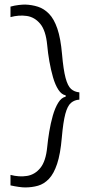

<svg xmlns="http://www.w3.org/2000/svg" viewBox="-20 -705 380 842"><path d="M328 -268Q307 -267 291.5 -254Q276 -241 266.5 -205.5Q257 -170 251 -101Q245 -30 230.5 13.5Q216 57 194.5 79.5Q173 102 146.5 109.5Q120 117 90 117Q79 117 61.5 114.5Q44 112 26 108V62Q64 72 98.5 66.5Q133 61 157 31.5Q181 2 187 -60Q190 -91 196 -127.5Q202 -164 211.5 -197.5Q221 -231 235 -254Q249 -277 268 -281V-287Q250 -290 236 -311.5Q222 -333 212.5 -366Q203 -399 196.5 -436Q190 -473 187 -507Q181 -571 156.5 -600.5Q132 -630 97.5 -635Q63 -640 26 -630V-676Q44 -681 61.5 -683Q79 -685 90 -685Q120 -684 146.5 -675.5Q173 -667 195 -644.5Q217 -622 231.5 -579.5Q246 -537 252 -468Q258 -399 267.5 -363.5Q277 -328 291.5 -315Q306 -302 328 -300Z"/></svg>

Font: Bricolage Grotesque 48pt ExtraLight
Style: Regular
Weight: 200
Designer: Mathieu Triay
Foundry: Atelier Triay
Version: Version 1.000; ttfautohint (v1.8.4.7-5d5b);gftools[0.9.32]